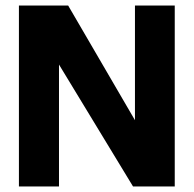

<svg xmlns="http://www.w3.org/2000/svg" viewBox="-20 -670 697 690"><path d="M465 -650H608V0H458L192 -438V0H48V-650H225L465 -238Z"/></svg>

Font: Overused Grotesk
Style: Bold
Weight: 700
Version: Version 0.003